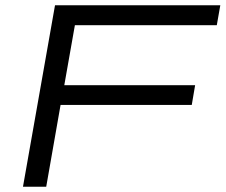

<svg xmlns="http://www.w3.org/2000/svg" viewBox="-20 -706 853 726"><path d="M66.9 0 188 -686H813L799.8 -610.8H263.2L223.1 -383.8H717.8L705.1 -309.1H209L154.8 0Z"/></svg>

Font: Archivo Expanded Light
Style: Italic
Weight: 300
Width: 7
Italic angle: -10°
Designer: Hector Gatti
Foundry: Omnibus-Type
Version: Version 2.001